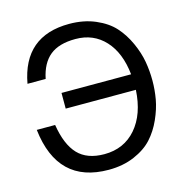

<svg xmlns="http://www.w3.org/2000/svg" viewBox="-111 -844 932 970"><g transform="rotate(-15 354.5 -359.0)"><path d="M136 -266Q153 -160 201 -109.5Q249 -59 339 -59Q442 -59 505.5 -132.5Q569 -206 576 -332H209V-414H573Q561 -529 501 -594Q441 -659 347 -659Q260 -659 213 -620.5Q166 -582 150 -503H55Q98 -741 336 -741Q412 -741 472.5 -715Q533 -689 568.5 -649.5Q604 -610 628 -557Q652 -504 660.5 -455Q669 -406 669 -356Q669 -307 660.5 -259Q652 -211 628.5 -158.5Q605 -106 569.5 -67Q534 -28 474.5 -2.5Q415 23 340 23Q73 23 40 -266Z"/></g></svg>

Font: ColatingCofangSans
Style: Regular
Weight: 400
Foundry: GNU
Version: Version 412.227;June 27, 2022;FontCreator 11.0.0.2412 32-bit